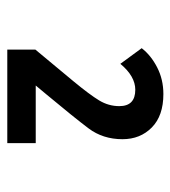

<svg xmlns="http://www.w3.org/2000/svg" viewBox="10 -904 479 540"><g transform="rotate(90 250.0 -634.5)"><path d="M383 -415V-495H221L246 -525Q311 -603 341.5 -643.5Q372 -684 372 -739Q372 -789 339 -821.5Q306 -854 245 -854Q204 -854 170 -836.5Q136 -819 116 -793L160 -733Q195 -775 233 -775Q279 -775 279 -730Q279 -700 263 -673.5Q247 -647 209 -601L120 -494V-415Z"/></g></svg>

Font: Noto Sans Mono UI Condensed
Style: Bold
Weight: 700
Width: 3
Designer: Monotype Design team
Foundry: Monotype Imaging Inc.
Version: 1.000